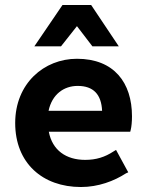

<svg xmlns="http://www.w3.org/2000/svg" viewBox="-20 -739 587 771"><path d="M486 -43 495 -47 446 -137 436 -131C401 -108 366 -97 322 -97C245 -97 190 -136 176 -210H503L505 -218C508 -230 510 -250 510 -272C510 -407 438 -503 289 -503C157 -503 41 -404 41 -245C41 -84 151 12 305 12C375 12 438 -12 486 -43ZM390 -294H175C189 -360 236 -394 292 -394C355 -394 387 -360 390 -294ZM289 -634 351 -553H457L346 -719H231L118 -553H225Z"/></svg>

Font: Falling Sky
Style: SeBd
Weight: 600
Designer: Paul D. Hunt
Foundry: Adobe Systems Incorporated
Version: Version 1.02